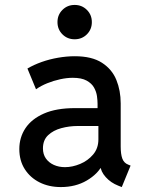

<svg xmlns="http://www.w3.org/2000/svg" viewBox="-20 -758 602 786"><path d="M229 7.8Q180.2 7.8 141.8 -11.5Q103.5 -30.8 81.3 -65.7Q59.1 -100.6 59.1 -147.9Q59.1 -195.3 84.2 -233.2Q109.4 -271 159.9 -293.2Q210.4 -315.4 287.1 -315.4H398.4V-242.2H298.3Q263.7 -242.2 231 -233.4Q198.2 -224.6 177 -204.6Q155.8 -184.6 155.8 -150.4Q155.8 -126.5 167.7 -109.4Q179.7 -92.3 200.2 -83Q220.7 -73.7 246.1 -73.7Q276.4 -73.7 308.1 -86.9Q339.8 -100.1 361.3 -125.5Q382.8 -150.9 382.8 -187.5V-243.7L379.4 -272V-333Q379.4 -346.2 377 -364.3Q374.5 -382.3 365 -399.4Q355.5 -416.5 334.7 -428Q314 -439.5 277.8 -439.5Q253.9 -439.5 226.6 -433.6Q199.2 -427.7 173.3 -417.2Q147.5 -406.7 127.4 -392.6L92.3 -477.5Q118.2 -492.7 150.4 -504.2Q182.6 -515.6 217.8 -521.7Q252.9 -527.8 286.1 -527.8Q356 -527.8 397.2 -501.2Q438.5 -474.6 456.3 -430.9Q474.1 -387.2 474.1 -335V-158.2Q474.1 -127 480.7 -108.9Q487.3 -90.8 504.9 -84L514.6 -80.1L478.5 7.8L463.9 2Q433.6 -9.8 412.8 -33Q392.1 -56.2 391.1 -79.6L412.1 -69.8H372.1L398.9 -83Q380.9 -45.9 335.2 -19Q289.6 7.8 229 7.8ZM285.6 -597.2Q255.9 -597.2 235.6 -617.4Q215.3 -637.7 215.3 -667.5Q215.3 -697.3 235.6 -717.5Q255.9 -737.8 285.6 -737.8Q315.4 -737.8 335.7 -717.5Q356 -697.3 356 -667.5Q356 -637.7 335.7 -617.4Q315.4 -597.2 285.6 -597.2Z"/></svg>

Font: Reddit Mono Medium
Style: Regular
Weight: 500
Monospace: yes
Designer: Stephen Hutchings
Foundry: Reddit
Version: Version 1.014